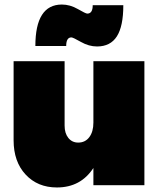

<svg xmlns="http://www.w3.org/2000/svg" viewBox="-20 -817 712 847"><path d="M295 -652Q272 -652 272 -614H136Q136 -797 253 -797Q289 -797 323.5 -777Q358 -757 365 -757Q389 -757 389 -794H524Q524 -701 495.5 -656.5Q467 -612 408 -612Q372 -612 337 -632Q302 -652 295 -652ZM392 -547H617V0H392V-76Q336 10 231 10Q146 10 93 -47Q40 -104 40 -198V-547H265V-263Q265 -229 281.5 -208.5Q298 -188 325 -188Q356 -188 374 -212Q392 -236 392 -276Z"/></svg>

Font: MontserratBlack
Style: Regular
Weight: 900
Designer: Julieta Ulanovsky
Foundry: Julieta Ulanovsky
Version: Version 4.000